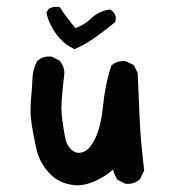

<svg xmlns="http://www.w3.org/2000/svg" viewBox="-20 -559 540 574"><path d="M171.9 -334Q163.6 -265.6 163.6 -237.3Q163.6 -218.8 166 -203.1Q169.9 -172.4 174.8 -147Q179.2 -124 194.8 -110.4Q204.1 -102.1 215.8 -102.1Q231.4 -102.1 244.6 -114.7Q255.4 -126 265.1 -146Q282.2 -182.6 288.1 -242.2Q293.9 -303.2 312.5 -362.8L314.5 -364.3Q328.1 -376.5 348.6 -376.5Q351.6 -376.5 356.4 -376L379.9 -364.3L391.6 -340.8Q397.5 -187 401.4 -142.3Q405.3 -97.7 411.1 -49.3L397.9 -22.5L396.5 -21.5Q382.8 -9.3 362.3 -9.3Q359.4 -9.3 354.5 -9.8L331.5 -21.5L330.6 -22.9Q321.8 -36.1 317.9 -52.2Q296.9 -32.7 266.6 -18.8Q236.3 -4.9 211.4 -4.9Q205.6 -4.9 200.2 -5.9Q156.2 -10.3 127.2 -41.7Q98.1 -73.2 89.1 -112.5Q80.1 -151.9 74.7 -187.5Q71.3 -209.5 71.3 -228Q71.3 -246.6 72.8 -263.2Q76.2 -298.3 77.1 -325.4Q78.1 -352.5 91.3 -377L92.8 -377.9Q106.4 -390.1 127 -390.1Q129.9 -390.1 134.8 -389.6L157.2 -378.4L158.2 -377.4Q172.4 -361.3 172.4 -340.3Q172.4 -337.4 171.9 -334.5ZM147.5 -538.6Q151.4 -538.6 158.7 -537.6Q180.7 -503.9 205.6 -475.1Q231.9 -484.4 251 -502.4Q274.9 -525.9 306.6 -530.3L309.6 -530.8Q314.9 -526.9 317.4 -524.4Q326.2 -515.6 326.2 -503.4Q326.2 -499.5 324.2 -492.7Q294.9 -469.2 266.6 -448.5Q238.3 -427.7 206.1 -413.6L203.1 -412.1L199.7 -413.6Q176.3 -424.3 158.2 -444.8Q129.4 -477.5 119.1 -518.6L118.7 -522L125.5 -532.2L127 -533.2Q136.2 -538.6 147.5 -538.6Z"/></svg>

Font: Bakudai
Style: Bold
Weight: 700
Version: Version 1.48